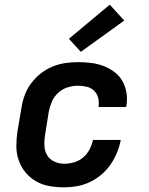

<svg xmlns="http://www.w3.org/2000/svg" viewBox="-20 -794 640 822"><path d="M255 8Q222 8 191 2.5Q160 -3 134 -18Q108 -33 89 -56Q70 -79 60 -108Q50 -137 50 -169Q50 -201 55 -233L72 -333Q76 -360 86 -387Q96 -414 113.5 -437.5Q131 -461 154.5 -479.5Q178 -498 205 -509Q232 -520 259.5 -524Q287 -528 314 -528Q343 -528 370.5 -524.5Q398 -521 423 -511.5Q448 -502 469.5 -486Q491 -470 504 -447Q517 -424 521.5 -396.5Q526 -369 521 -341Q521 -340 520.5 -338.5Q520 -337 520 -336H402Q402 -337 402 -337.5Q402 -338 402 -338Q405 -358 400 -376Q395 -394 382.5 -406Q370 -418 351.5 -422.5Q333 -427 314 -427Q292 -427 269.5 -420Q247 -413 229.5 -397Q212 -381 202.5 -359.5Q193 -338 189 -317L173 -217Q169 -194 170 -171Q171 -148 181.5 -130Q192 -112 212 -102.5Q232 -93 255 -93Q276 -93 297 -99Q318 -105 335.5 -119.5Q353 -134 363.5 -154.5Q374 -175 378 -195H497Q492 -168 481 -141Q470 -114 453.5 -90Q437 -66 414 -46.5Q391 -27 364.5 -14.5Q338 -2 310 3Q282 8 255 8ZM326 -572 275 -628 450 -774 512 -706Z"/></svg>

Font: Iosevka SS04 Extended Oblique
Style: Bold
Weight: 700
Width: 7
Italic angle: -9°
Monospace: yes
Designer: Belleve Invis
Foundry: Belleve Invis
Version: Version 19.0.0; ttfautohint (v1.8.4)